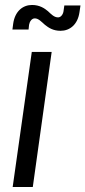

<svg xmlns="http://www.w3.org/2000/svg" viewBox="-20 -753 344 773"><path d="M224 -629C261 -629 293 -654 300 -704L304 -731H239L236 -710C235 -697 226 -683 214 -683C198 -683 187 -695 173 -708C160 -719 140 -733 109 -733C72 -733 40 -708 33 -657L30 -634H95L97 -653C99 -665 107 -679 120 -679C135 -679 146 -666 161 -653C176 -641 194 -629 224 -629ZM31 0H112L188 -544H108Z"/></svg>

Font: Mohave
Style: Italic
Weight: 400
Italic angle: -8°
Designer: Gumpita Rahayu
Foundry: Tokotype
Version: Version 2.002;PS 002.002;hotconv 1.0.88;makeotf.lib2.5.64775